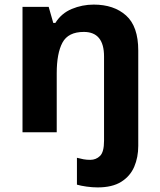

<svg xmlns="http://www.w3.org/2000/svg" viewBox="-20 -576 697 836"><path d="M405 240Q382 240 357 236.5Q332 233 315 228V111Q330 115 343.5 117.5Q357 120 373 120Q398 120 415.5 103Q433 86 433 37V-330Q433 -437 345 -437Q277 -437 252 -390.5Q227 -344 227 -257V0H78V-546H192L212 -476H221Q247 -518 292.5 -537Q338 -556 388 -556Q476 -556 529 -508.5Q582 -461 582 -356V59Q582 109 564.5 150Q547 191 508 215.5Q469 240 405 240Z"/></svg>

Font: Noto Sans Tangsa
Style: Bold
Weight: 700
Version: Version 1.504